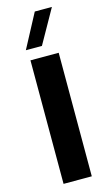

<svg xmlns="http://www.w3.org/2000/svg" viewBox="-142 -1002 604 1051"><g transform="rotate(-15 160.0 -476.0)"><path d="M240 -700V0H80V-700ZM172 -952H269L161 -760H70Z"/></g></svg>

Font: Goli Bold
Style: Regular
Weight: 700
Designer: jaikishan Patel
Foundry: MagicType
Version: Version 1.000